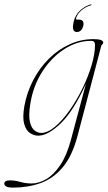

<svg xmlns="http://www.w3.org/2000/svg" viewBox="-98 -611 492 876"><path d="M256 8Q231.5 101 188 152.5Q144.5 204 86.8 224.5Q29 245 -38.5 245Q-60 245 -69.2 239.8Q-78.5 234.5 -78.5 227Q-78.5 212 -52.5 212Q-30 212 -5.5 219Q19 226 46.5 226Q79.5 226 113.5 206Q147.5 186 177 142.2Q206.5 98.5 225.5 27.5L294 -228.5Q237 -103.5 178.8 -47.8Q120.5 8 76.5 8Q57.5 8 39.2 -3.8Q21 -15.5 12.5 -44.8Q4 -74 13 -126Q24.5 -190 53.8 -245.8Q83 -301.5 125.5 -343.5Q168 -385.5 220 -409Q272 -432.5 328.5 -432.5Q373 -432.5 373 -416.5Q373 -411.5 369 -408.8Q365 -406 364 -401.5ZM40 -136Q31.5 -82 38.8 -53.5Q46 -25 60.8 -14.8Q75.5 -4.5 90 -4.5Q119 -4.5 152.5 -32.5Q186 -60.5 218.5 -106.2Q251 -152 277.5 -206Q304 -260 319.8 -312.8Q335.5 -365.5 335.5 -406.5Q335.5 -415 331.8 -419.8Q328 -424.5 316.5 -424.5Q255 -424.5 196.5 -387.5Q138 -350.5 95.8 -285.5Q53.5 -220.5 40 -136ZM262.5 -521.5Q275.5 -521.5 280.2 -513.8Q285 -506 282 -494Q275.5 -465 252 -465Q227 -465 238.5 -513.5Q246 -543 267 -562.8Q288 -582.5 314.5 -590.5Q319 -592 319 -590Q320 -588 317 -587Q289.5 -579 271.5 -562Q253.5 -545 249.5 -529Q247.5 -521.5 253.5 -521.5Z"/></svg>

Font: Fraunces 144pt Thin
Style: Italic
Weight: 100
Italic angle: -16°
Version: Version 1.000;[b76b70a41]